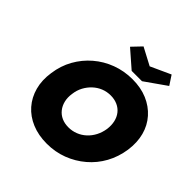

<svg xmlns="http://www.w3.org/2000/svg" viewBox="-238 -1117 1315 1315"><g transform="rotate(45 419.5 -460.0)"><path d="M412 10Q331 10 266.5 -17Q202 -44 159 -93Q116 -142 98 -208.5Q80 -275 92 -354Q103 -434 140 -500Q177 -566 234 -615Q291 -664 363 -691Q435 -718 516 -718Q597 -718 660.5 -691Q724 -664 767.5 -615Q811 -566 828.5 -500Q846 -434 835 -355Q823 -275 786.5 -208.5Q750 -142 692.5 -93Q635 -44 564 -17Q493 10 412 10ZM438 -174Q474 -174 507 -187Q540 -200 566.5 -224.5Q593 -249 610 -282Q627 -315 633 -354Q638 -393 630.5 -426Q623 -459 603.5 -483.5Q584 -508 554.5 -521Q525 -534 489 -534Q452 -534 419.5 -521Q387 -508 360.5 -483.5Q334 -459 316.5 -426.5Q299 -394 294 -354Q288 -315 296 -282Q304 -249 323.5 -224.5Q343 -200 372 -187Q401 -174 438 -174ZM471 -754 346 -863 410 -930 550 -856H520L682 -930L726 -863L571 -754Z"/></g></svg>

Font: Lexend ExtBd
Style: Italic
Weight: 800
Italic angle: -8.13011°
Designer: Bonnie Shaver-Troup, Thomas Jockin
Foundry: Lexend
Version: Version 1.007